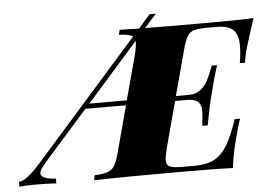

<svg xmlns="http://www.w3.org/2000/svg" viewBox="-135 -726 1119 791"><g transform="rotate(-5 425.0 -330.5)"><path d="M936 -608Q923 -572 898 -490Q889 -460 885 -428H863Q870 -467 870 -499Q870 -546 849 -565.5Q828 -585 782 -585H739Q704 -585 686.5 -579.5Q669 -574 659 -557Q649 -540 639 -502L589 -316H644Q672 -316 691 -331Q710 -346 721.5 -368Q733 -390 747 -428H769Q753 -379 742 -333L735 -306Q724 -265 709 -184H687Q687 -200 690 -215Q692 -237 692 -246Q692 -268 681 -281Q670 -294 640 -296H584L533 -106Q524 -68 524 -57Q524 -36 538.5 -29.5Q553 -23 590 -23H643Q691 -23 722 -39.5Q753 -56 776 -93.5Q799 -131 822 -200H844Q836 -178 823 -128Q806 -69 797 0Q729 -3 571 -3Q339 -3 223 0L227 -20Q263 -22 281 -28Q299 -34 309.5 -51Q320 -68 330 -106L381 -296H213L34 -94Q19 -76 12 -65.5Q5 -55 5 -47Q5 -24 67 -20V0Q40 -3 -19 -3Q-62 -3 -86 0V-20Q-55 -22 0 -84L435 -576Q421 -586 377 -588L382 -608L462 -606L510 -661H536L487 -606Q580 -605 729 -605Q873 -605 936 -608ZM386 -316 436 -502Q445 -541 444 -557L231 -316Z"/></g></svg>

Font: Playfair Display SC Black
Style: Italic
Weight: 900
Italic angle: -14°
Designer: Claus Eggers Sørensen
Foundry: Claus Eggers Sørensen
Version: Version 1.200; ttfautohint (v1.6)